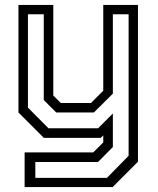

<svg xmlns="http://www.w3.org/2000/svg" viewBox="-20 -560 643 780"><path d="M158 0 55 -103V-540H196.5V-172L227 -141.5H349.5L399.5 -191.5V-540H540.5V97L437.5 200H80V59H359L399.5 18.5V-10L389.5 0ZM123.5 162.5H414.5L502.5 72.8V-502H438.5V-179.5L361.5 -103.2H208.2L157.8 -153.8V-502H93.5V-122.8L176.8 -39H378.5L438.5 -99V37.2L378.2 98.2H123.5Z"/></svg>

Font: Tourney Thin
Style: Regular
Weight: 100
Designer: Tyler Finck
Foundry: Etcetera Type Co
Version: Version 1.015